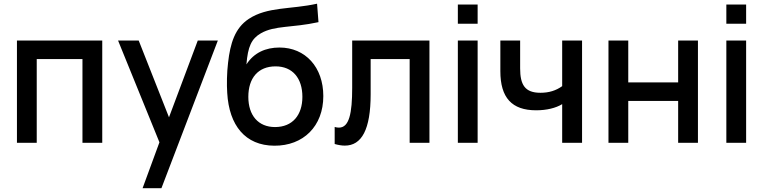

<svg xmlns="http://www.w3.org/2000/svg" viewBox="-20 -754 4040 1014"><path d="M174 0V-442H415.5V0H520V-540H69.5V0Z M832.5 240 1130.5 -540H1024.5L872.5 -134.5L712.5 -540H603.5L822 -2.5L733 240Z M1428.5 15.5C1582 16.5 1687.5 -87.5 1687.5 -246.5C1687.5 -399 1593 -503 1456 -503C1383.5 -503 1321.5 -476 1281.5 -414C1289 -508 1308 -549.5 1357.5 -578C1431.5 -620.5 1520 -606 1662 -637L1654.5 -734.5C1515.5 -703.5 1392.5 -719.5 1293.5 -654C1220.5 -605.5 1196 -525 1184.5 -423C1178 -369 1177 -307.5 1180 -263.5C1190 -91 1275.5 14.5 1428.5 15.5ZM1432.5 -83C1344 -83 1291.5 -144.5 1291.5 -242.5C1291.5 -341.5 1343 -403.5 1435.5 -403.5C1525 -403.5 1577 -341 1577 -242.5C1577 -146.5 1525 -83 1432.5 -83Z M1747.5 6.5C1767 12 1784.5 15 1801 15C1890 15 1937.5 -69.5 1937.5 -256.5V-442H2143.5V0H2248V-540H1840V-290C1840 -155 1824 -80 1770 -80C1763 -80 1755.5 -81 1747.5 -83.5Z M2502.5 -628.5V-730H2398V-628.5ZM2502.5 0V-540H2398V0Z M3054 0V-540H2949V-299C2916 -275.5 2879.5 -264 2834 -264C2752 -264 2727 -306.5 2727 -393V-540H2622.5V-378C2622.5 -238 2683 -171.5 2811.5 -171.5C2867 -171.5 2915.5 -183.5 2949 -204V0Z M3298 0V-221H3561.5V0H3666V-540H3561.5V-319H3298V-540H3193.5V0Z M3920.5 -628.5V-730H3816V-628.5ZM3920.5 0V-540H3816V0Z"/></svg>

Font: Vela Sans SemBd
Style: Regular
Weight: 600
Designer: Principal design: Mikhail Sharanda - project Manrope.
Design modification: Ravid Balaliev
Foundry: Mikhail Sharanda
Version: Version 1.001